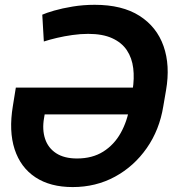

<svg xmlns="http://www.w3.org/2000/svg" viewBox="-20 -757 707 787"><path d="M368.2 -737.3Q481 -737.3 551.8 -692.1Q622.6 -647 650.4 -567.9Q678.2 -488.8 660.6 -387.2L649.4 -321.8Q633.8 -224.6 581.5 -149.9Q529.3 -75.2 451.2 -32.7Q373 9.8 277.8 9.8Q186 9.8 125.2 -30.3Q64.5 -70.3 40 -145Q15.6 -219.7 32.7 -322.3L44.9 -397.9H564.9L547.4 -288.1H163.1L160.6 -273.4Q152.3 -225.6 164.8 -188Q177.2 -150.4 210.2 -128.9Q243.2 -107.4 295.9 -107.4Q358.4 -107.4 403.1 -135.5Q447.8 -163.6 474.9 -212.2Q502 -260.7 511.7 -321.8L523.4 -387.2Q531.2 -435.5 526.1 -477.5Q521 -519.5 500 -551Q479 -582.5 439.9 -600.3Q400.9 -618.2 341.3 -618.2Q310.1 -618.2 277.1 -613.5Q244.1 -608.9 213.9 -601.8Q183.6 -594.7 159.7 -586.9L153.3 -696.8Q169.4 -704.1 202.1 -713.6Q234.9 -723.1 278.1 -730.2Q321.3 -737.3 368.2 -737.3Z"/></svg>

Font: Inter Tight SemiBold
Style: Italic
Weight: 600
Italic angle: -9.39999°
Designer: Rasmus Andersson
Foundry: rsms
Version: Version 3.004